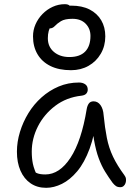

<svg xmlns="http://www.w3.org/2000/svg" viewBox="-20 -889 641 919"><path d="M201 10Q158 10 126.5 -11.5Q95 -33 78 -72Q61 -111 61 -163Q61 -210 75.5 -257.5Q90 -305 116 -347.5Q142 -390 179 -423Q216 -456 261 -475Q306 -494 358 -494Q376 -494 388 -485.5Q400 -477 400 -460Q400 -449 393 -441Q386 -433 370 -431Q298 -423 244.5 -382.5Q191 -342 161.5 -284Q132 -226 132 -163Q132 -131 137.5 -104.5Q143 -78 163 -36L117 -93Q139 -69 154 -61.5Q169 -54 197 -54Q265 -54 317.5 -134Q370 -214 395 -367Q398 -384 405.5 -394Q413 -404 428 -404Q448 -404 461 -386Q474 -368 476 -338Q482 -277 491.5 -229Q501 -181 521 -139Q541 -97 575 -51Q582 -42 583 -32Q584 -22 581 -13Q578 -4 571.5 1.5Q565 7 556 7Q543 7 535 1.5Q527 -4 519 -14Q500 -40 483 -67.5Q466 -95 452.5 -131.5Q439 -168 430 -219Q421 -270 419 -342L445 -341Q434 -245 409 -177.5Q384 -110 349.5 -69Q315 -28 276.5 -9Q238 10 201 10ZM320 -553Q262 -553 221.5 -573Q181 -593 159.5 -629.5Q138 -666 138 -715Q138 -745 150 -772.5Q162 -800 183.5 -822Q205 -844 232.5 -856.5Q260 -869 290 -869Q307 -869 313.5 -861.5Q320 -854 320 -839Q320 -829 312.5 -822Q305 -815 285 -808Q242 -792 225.5 -768Q209 -744 209 -706Q209 -665 238 -640.5Q267 -616 312 -616Q362 -616 387.5 -642Q413 -668 413 -717Q413 -752 390 -775.5Q367 -799 327 -799Q290 -799 271.5 -787.5Q253 -776 242.5 -764.5Q232 -753 218 -753Q205 -753 199 -757Q193 -761 193 -775Q193 -811 226.5 -836.5Q260 -862 321 -862Q373 -862 409 -843.5Q445 -825 464.5 -792Q484 -759 484 -715Q484 -669 462.5 -632Q441 -595 404 -574Q367 -553 320 -553Z"/></svg>

Font: Shantell Sans Light
Style: Regular
Weight: 300
Designer: Stephen Nixon, Anya Danilova, Shantell Martin
Foundry: Arrow Type
Version: Version 1.011;[c5ecc13dd]